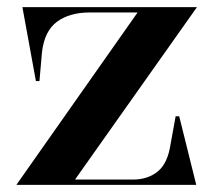

<svg xmlns="http://www.w3.org/2000/svg" viewBox="-20 -520 606 540"><path d="M26 0 367 -485H233Q176 -485 140.5 -459Q105 -433 98 -373L91 -292H81L43 -500H534L191 -15H354Q396 -15 424 -38Q452 -61 460 -116L474 -193H484L532 0Z"/></svg>

Font: Kalnia Medium
Style: Regular
Weight: 500
Designer: Frida Medrano
Foundry: Frida Medrano
Version: Version 1.105